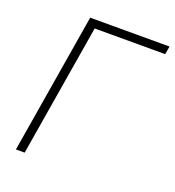

<svg xmlns="http://www.w3.org/2000/svg" viewBox="-132 -832 853 936"><g transform="rotate(20 294.0 -364.0)"><path d="M587.9 -727.5 580.6 -685.5H214.8L101.1 0H55.7L176.3 -727.5Z"/></g></svg>

Font: Inter 17pt ExtraLight
Style: Italic
Weight: 250
Italic angle: -9.3988°
Version: Version 4.001;git-66647c0bb